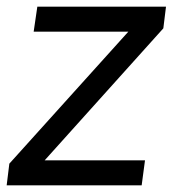

<svg xmlns="http://www.w3.org/2000/svg" viewBox="-35 -556 518 576"><path d="M-15 0H390L400 -75H99L455 -471L463 -536H77L66 -461H350L-7 -65Z"/></svg>

Font: Mluvka
Style: Italic
Weight: 400
Italic angle: -8°
Designer: Modified by Jiří Krblich, Original typeface by Gumpita Rahayu
Foundry: Gumpita Rahayu & Jiří Krblich
Version: Version 2.000;Glyphs 3.1.1 (3134)